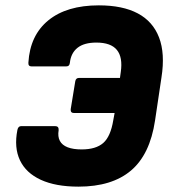

<svg xmlns="http://www.w3.org/2000/svg" viewBox="-20 -686 634 717"><path d="M273 11Q188 11 132.5 -14.5Q77 -40 54.5 -87.5Q32 -135 45 -201Q48 -215 59 -215H186Q200 -215 199 -200Q195 -176 203.5 -160Q212 -144 232.5 -136Q253 -128 285 -128Q338 -128 365.5 -152Q393 -176 403 -237L408 -264H256Q243 -264 244 -278L261 -382Q263 -395 275 -395H428L431 -417Q439 -472 416.5 -499.5Q394 -527 340 -527Q294 -527 269.5 -507.5Q245 -488 241 -452Q240 -438 227 -438H98Q85 -438 86 -452Q92 -554 160.5 -610Q229 -666 349 -666Q438 -666 494.5 -636Q551 -606 574 -546Q597 -486 583 -397L559 -236Q540 -109 469 -49Q398 11 273 11Z"/></svg>

Font: Sofia Sans Semi Condensed Black
Style: Italic
Weight: 900
Italic angle: -9°
Version: Version 4.100